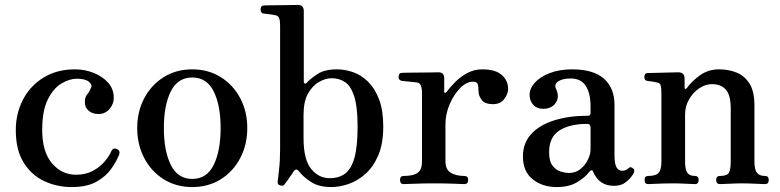

<svg xmlns="http://www.w3.org/2000/svg" viewBox="-20 -746 3160 778"><path d="M270 12Q211 12 159.5 -12Q108 -36 76 -87Q44 -138 44 -219Q44 -286 73 -342Q102 -398 156 -431.5Q210 -465 284 -465Q324 -465 360 -450.5Q396 -436 418.5 -410.5Q441 -385 441 -350Q441 -324 423.5 -304Q406 -284 379 -284Q354 -284 338.5 -298Q323 -312 324 -334Q324 -352 333 -363Q342 -374 349 -391Q355 -402 340.5 -414.5Q326 -427 291 -427Q262 -427 229.5 -408Q197 -389 174 -343.5Q151 -298 151 -219Q151 -131 190.5 -84.5Q230 -38 288 -38Q327 -38 356 -53.5Q385 -69 404 -91.5Q423 -114 431 -133Q438 -149 454 -142Q468 -136 463 -120Q453 -94 431.5 -63Q410 -32 371.5 -10Q333 12 270 12Z M759 12Q694 12 643.5 -19.5Q593 -51 564.5 -105.5Q536 -160 536 -227Q536 -294 564.5 -348Q593 -402 643.5 -433.5Q694 -465 759 -465Q824 -465 874.5 -433.5Q925 -402 953.5 -348Q982 -294 982 -227Q982 -160 953.5 -105.5Q925 -51 874.5 -19.5Q824 12 759 12ZM759 -21Q818 -21 846 -78Q874 -135 874 -227Q874 -319 846 -375.5Q818 -432 759 -432Q700 -432 672 -375.5Q644 -319 644 -227Q644 -135 672 -78Q700 -21 759 -21Z M1323 12Q1272 12 1240.5 -8.5Q1209 -29 1192 -51Q1185 -60 1180 -59Q1175 -58 1171 -53Q1168 -49 1160.5 -37.5Q1153 -26 1145 -15Q1137 -4 1133 1Q1128 9 1116 5.5Q1104 2 1105 -8Q1106 -20 1110.5 -57Q1115 -94 1115 -140V-640Q1115 -666 1110 -675Q1105 -684 1091 -685Q1084 -687 1070 -688.5Q1056 -690 1049 -691Q1036 -692 1036 -707Q1036 -724 1050 -724Q1053 -724 1072 -724.5Q1091 -725 1115.5 -725Q1140 -725 1160.5 -725.5Q1181 -726 1187 -726Q1211 -726 1211 -701V-415Q1211 -409 1215.5 -407.5Q1220 -406 1225 -413Q1238 -427 1266.5 -446Q1295 -465 1346 -465Q1378 -465 1411 -453.5Q1444 -442 1471.5 -415Q1499 -388 1516 -343.5Q1533 -299 1533 -233Q1533 -164 1513 -117Q1493 -70 1461 -41.5Q1429 -13 1392.5 -0.5Q1356 12 1323 12ZM1316 -24Q1354 -24 1379 -43Q1404 -62 1416.5 -107.5Q1429 -153 1429 -233Q1429 -313 1415.5 -355Q1402 -397 1378.5 -413Q1355 -429 1324 -429Q1300 -429 1273.5 -414.5Q1247 -400 1228.5 -367.5Q1210 -335 1210 -281V-186Q1210 -100 1240.5 -62Q1271 -24 1316 -24Z M1615 0Q1601 0 1601 -17Q1601 -33 1615 -33Q1655 -33 1672.5 -46Q1690 -59 1690 -91V-367Q1690 -388 1685.5 -399.5Q1681 -411 1668 -412Q1663 -413 1650.5 -414Q1638 -415 1626 -416.5Q1614 -418 1609 -418Q1595 -421 1595 -434Q1595 -451 1610 -451Q1613 -451 1633.5 -451.5Q1654 -452 1680.5 -452Q1707 -452 1729 -452.5Q1751 -453 1757 -453Q1780 -453 1780 -428V-374Q1780 -371 1783 -370Q1786 -369 1789 -373Q1805 -394 1826 -415Q1847 -436 1874.5 -450.5Q1902 -465 1934 -465Q1987 -465 2013 -442.5Q2039 -420 2039 -385Q2039 -366 2023.5 -345Q2008 -324 1978 -324Q1944 -324 1931.5 -341.5Q1919 -359 1919 -375Q1919 -396 1915.5 -405.5Q1912 -415 1896 -415Q1870 -415 1844.5 -389Q1819 -363 1802 -323.5Q1785 -284 1785 -242V-93Q1785 -59 1806.5 -46Q1828 -33 1862 -33Q1877 -33 1877 -17Q1877 0 1862 0Q1852 0 1820.5 -1.5Q1789 -3 1737 -3Q1694 -3 1660 -1.5Q1626 0 1615 0Z M2236 12Q2178 12 2138.5 -19.5Q2099 -51 2099 -112Q2099 -167 2133 -203.5Q2167 -240 2226.5 -258.5Q2286 -277 2362 -277Q2373 -277 2373 -287V-315Q2373 -368 2353.5 -398Q2334 -428 2293 -428Q2259 -428 2241.5 -416Q2224 -404 2234 -384Q2248 -352 2231.5 -328.5Q2215 -305 2180 -305Q2156 -305 2141 -321Q2126 -337 2126 -362Q2126 -388 2147.5 -411.5Q2169 -435 2208 -450Q2247 -465 2298 -465Q2385 -465 2427.5 -427Q2470 -389 2470 -321V-118Q2470 -81 2478.5 -67.5Q2487 -54 2500 -54Q2508 -54 2514.5 -56.5Q2521 -59 2525 -63Q2535 -74 2547 -62Q2554 -55 2546 -41Q2534 -22 2515.5 -7.5Q2497 7 2468 7Q2408 7 2384 -49Q2381 -57 2376.5 -56Q2372 -55 2368 -50Q2352 -28 2319 -8Q2286 12 2236 12ZM2284 -45Q2312 -45 2331.5 -60.5Q2351 -76 2362 -98.5Q2373 -121 2373 -141V-229Q2373 -244 2359 -244Q2289 -244 2247 -217.5Q2205 -191 2205 -129Q2205 -92 2219.5 -74Q2234 -56 2253 -50.5Q2272 -45 2284 -45Z M2606 0Q2592 0 2592 -17Q2592 -33 2606 -33Q2638 -33 2649 -46Q2660 -59 2660 -91V-369Q2660 -388 2657.5 -399Q2655 -410 2641 -412Q2634 -414 2622.5 -415.5Q2611 -417 2604 -418Q2591 -419 2591 -434Q2591 -450 2605 -450Q2608 -450 2625.5 -450.5Q2643 -451 2665 -451.5Q2687 -452 2705.5 -452.5Q2724 -453 2730 -453Q2754 -452 2754 -428V-390Q2754 -386 2756.5 -385.5Q2759 -385 2763 -389Q2783 -417 2816.5 -441Q2850 -465 2894 -465Q2932 -465 2964.5 -452Q2997 -439 3017 -407.5Q3037 -376 3037 -319V-93Q3037 -59 3047 -46Q3057 -33 3080 -33Q3095 -33 3095 -17Q3095 0 3080 0Q3070 0 3042 -1.5Q3014 -3 2989 -3Q2964 -3 2936 -1.5Q2908 0 2897 0Q2882 0 2882 -17Q2882 -33 2897 -33Q2926 -33 2933.5 -46Q2941 -59 2941 -91V-306Q2941 -360 2921.5 -382.5Q2902 -405 2865 -405Q2838 -405 2813 -388Q2788 -371 2772 -343Q2756 -315 2756 -282V-93Q2756 -59 2765 -46Q2774 -33 2796 -33Q2811 -33 2811 -17Q2811 0 2796 0Q2785 0 2759 -1.5Q2733 -3 2708 -3Q2691 -3 2670 -2.5Q2649 -2 2631 -1Q2613 0 2606 0Z"/></svg>

Font: Zen Old Mincho SemiBold
Style: Regular
Weight: 600
Version: Version 1.500